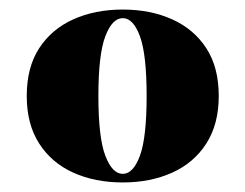

<svg xmlns="http://www.w3.org/2000/svg" viewBox="-20 -742 513 402"><path d="M237 -722Q295 -722 340.5 -701.5Q386 -681 412 -641Q438 -601 438 -541Q438 -482 412 -441.5Q386 -401 340.5 -380.5Q295 -360 237 -360Q179 -360 133.5 -380.5Q88 -401 62 -441.5Q36 -482 36 -541Q36 -601 62 -641Q88 -681 133.5 -701.5Q179 -722 237 -722ZM237 -704Q215 -704 200.5 -666Q186 -628 186 -541Q186 -454 200.5 -416Q215 -378 237 -378Q259 -378 273 -416Q287 -454 287 -541Q287 -628 273 -666Q259 -704 237 -704Z"/></svg>

Font: Playfair Display ExtraBold
Style: Regular
Weight: 800
Designer: Claus Eggers Sørensen
Foundry: Claus Eggers Sørensen
Version: Version 1.203